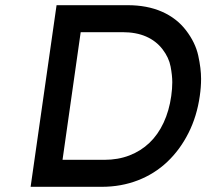

<svg xmlns="http://www.w3.org/2000/svg" viewBox="-20 -720 795 740"><path d="M98 0 198 -700H472Q547 -700 604 -675Q661 -650 697 -603Q733 -556 744 -506Q755 -456 755 -416Q755 -384 750 -350Q739 -272 706.5 -207.5Q674 -143 625 -96.5Q576 -50 511.5 -25Q447 0 372 0ZM221 -104H382Q435 -104 479 -121Q523 -138 556 -169.5Q589 -201 610.5 -247Q632 -293 640 -350Q644 -378 644 -403Q644 -429 637.5 -463.5Q631 -498 606.5 -530Q582 -562 543.5 -579Q505 -596 452 -596H291Z"/></svg>

Font: Lexend
Style: Italic
Weight: 400
Italic angle: -8.13011°
Designer: Bonnie Shaver-Troup, Thomas Jockin
Foundry: Lexend
Version: Version 1.007